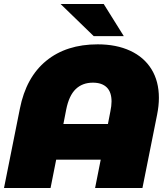

<svg xmlns="http://www.w3.org/2000/svg" viewBox="-24 -937 836 957"><path d="M768 -449Q768 -410 759 -365L686 0H450L478 -141H256L228 0H-4L75 -395Q106 -552 206.5 -634Q307 -716 463 -716Q556 -716 625 -684Q694 -652 731 -592Q768 -532 768 -449ZM514 -319 526 -381Q532 -410 532 -431Q532 -478 508 -501.5Q484 -525 439 -525Q387 -525 353.5 -493Q320 -461 306 -391L292 -319ZM278 -917H493L593 -757H443Z"/></svg>

Font: Montserrat Alternates Black
Style: Italic
Weight: 900
Italic angle: -11.3°
Designer: Julieta Ulanovsky
Foundry: Julieta Ulanovsky
Version: Version 7.200